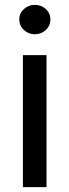

<svg xmlns="http://www.w3.org/2000/svg" viewBox="-20 -774 287 794"><path d="M74.7 0V-545.9H172.4V0ZM124 -632.3Q97.7 -632.3 78.6 -650.1Q59.6 -668 59.6 -693.4Q59.6 -718.8 78.6 -736.3Q97.7 -753.9 124 -753.9Q150.9 -753.9 169.7 -736.3Q188.5 -718.8 188.5 -693.4Q188.5 -668 169.7 -650.1Q150.9 -632.3 124 -632.3Z"/></svg>

Font: Inter Cardless
Style: Regular
Weight: 400
Designer: Rasmus Andersson
Foundry: rsms
Version: Version 4.001;git-9221beed3